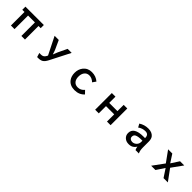

<svg xmlns="http://www.w3.org/2000/svg" viewBox="602 -2631 4796 4796"><g transform="rotate(45 3000.0 -232.5)"><path d="M174.8 -564.9H824.7V-454.1H748V24.9H621.1V-454.1H378.9V24.9H252V-454.1H174.8Z M1205.1 -564.9H1352.1L1460 -328.1Q1476.6 -292 1501 -208H1504.9Q1538.1 -296.4 1553.2 -328.1L1666 -564.9H1808.1L1537.1 -33.7Q1491.2 55.7 1441.4 87.9Q1392.6 119.1 1312 119.1H1272L1238.3 8.3H1288.1Q1325.2 8.3 1349.6 -0.5Q1396 -16.1 1426.3 -76.2L1438 -100.1Z M2777.8 -65.9Q2679.7 44.9 2514.6 44.9Q2350.6 44.9 2268.6 -67.9Q2210.9 -147.5 2210.9 -265.6Q2210.9 -390.1 2279.8 -477.5Q2364.7 -584 2506.8 -584Q2652.8 -584 2752.9 -495.1L2689 -404.8Q2611.8 -480 2518.6 -480Q2433.6 -480 2385.7 -412.1Q2345.7 -354.5 2345.7 -267.1Q2345.7 -176.8 2387.2 -122.1Q2434.6 -61 2522.5 -61Q2628.9 -61 2697.8 -148.9Z M3227.1 -564.9H3355V-344.2H3645V-564.9H3772.9V24.9H3645V-230.5H3355V24.9H3227.1Z M4609.4 -355V-364.3Q4609.4 -484.9 4494.6 -484.9Q4387.2 -484.9 4301.3 -419.9L4251.5 -510.3Q4364.3 -584 4499 -584Q4628.9 -584 4692.9 -509.3Q4737.3 -458 4737.3 -357.9V-151.9Q4737.3 -37.6 4772.5 24.9H4653.3Q4632.3 -15.6 4625.5 -67.9H4622.1Q4597.2 -19 4542 14.6Q4497.1 42 4423.3 42Q4335.9 42 4278.8 -9.3Q4219.2 -63 4219.2 -146Q4219.2 -355 4557.1 -355ZM4609.4 -263.2H4570.3Q4456.1 -263.2 4398.9 -233.9Q4350.1 -209 4350.1 -147.9Q4350.1 -106.9 4379.4 -83Q4407.2 -60.1 4451.7 -60.1Q4510.7 -60.1 4557.6 -102.1Q4609.4 -147.9 4609.4 -220.2Z M5214.8 -564.9H5363.3L5500 -354L5637.2 -564.9H5785.2L5576.2 -274.9L5794.9 24.9H5643.1L5500 -191.9L5356.9 24.9H5205.1L5424.3 -274.9Z"/></g></svg>

Font: BIZ UDPGothic
Style: Bold
Weight: 700
Designer: TypeBank Co., Ltd.
Foundry: Morisawa Inc.
Version: Version 1.051